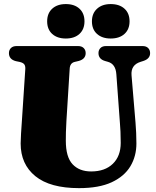

<svg xmlns="http://www.w3.org/2000/svg" viewBox="-20 -932 784 967"><path d="M584 -312 566 -558Q562.5 -609.5 524 -620.5L510 -624.5Q476 -634 476 -664.5Q476 -680 485.8 -690Q495.5 -700 513.5 -700H698Q716.5 -700 726.2 -690Q736 -680 736 -664.5Q736 -636 702 -625L688 -620.5Q638 -605 642.5 -552.5L662.5 -314.5Q664.5 -288 665.8 -262.5Q667 -237 667 -209.5Q667 -145.5 636.8 -94.8Q606.5 -44 542.8 -14.2Q479 15.5 378 15.5Q232 15.5 158 -44.8Q84 -105 84 -209.5Q84 -227.5 86 -259.8Q88 -292 90.5 -327L107.5 -585.5Q108 -600.5 102 -608.2Q96 -616 79.5 -620L60 -624Q25 -633 25 -664.5Q25 -680 35 -690Q45 -700 63.5 -700H373.5Q391.5 -700 401.5 -690Q411.5 -680 411.5 -664.5Q411.5 -634.5 376.5 -625L355.5 -620Q332.5 -614 331 -586L314.5 -322.5Q312.5 -291.5 312 -266Q311.5 -240.5 311.5 -223Q311.5 -141 345.5 -104.8Q379.5 -68.5 439 -68.5Q508.5 -68.5 548.2 -107Q588 -145.5 588 -212.5Q588 -247 586.8 -269Q585.5 -291 584 -312ZM311.5 -738Q268.5 -738 243 -761Q217.5 -784 217.5 -824.5Q217.5 -865 243 -888.2Q268.5 -911.5 311.5 -911.5Q355 -911.5 380.2 -888.2Q405.5 -865 405.5 -824.5Q405.5 -784.5 380.2 -761.2Q355 -738 311.5 -738ZM537.5 -738Q494.5 -738 468.8 -761Q443 -784 443 -824.5Q443 -864.5 468.8 -888Q494.5 -911.5 537.5 -911.5Q581.5 -911.5 607 -888.2Q632.5 -865 632.5 -824.5Q632.5 -784.5 607 -761.2Q581.5 -738 537.5 -738Z"/></svg>

Font: Fraunces 72pt Soft Black
Style: Regular
Weight: 900
Version: Version 1.000;[b76b70a41]